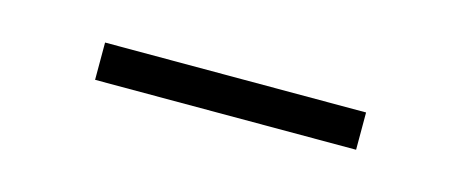

<svg xmlns="http://www.w3.org/2000/svg" viewBox="-22 -414 489 204"><g transform="rotate(15 222.5 -312.5)"><path d="M366.7 -332.5V-291.5H79.6V-332.5Z"/></g></svg>

Font: Inter Extra Light
Style: Regular
Weight: 200
Designer: Rasmus Andersson
Foundry: rsms
Version: Version 4.000;git-3c8e0fc